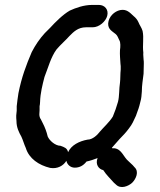

<svg xmlns="http://www.w3.org/2000/svg" viewBox="-20 -684 651 781"><path d="M284 -2C303 -2 319 -10 332 -27C343 -29 365 -36 377 -41C367 -16 381 4 400 8C412 27 430 44 444 60L452 67C471 86 502 74 518 59C533 44 547 14 527 -4L520 -12C515 -17 509 -22 503 -28C482 -45 476 -77 445 -81H438C437 -81 436 -81 435 -82C436 -83 436 -83 436 -84C451 -100 452 -103 466 -118C483 -136 489 -141 504 -161C519 -180 523 -192 533 -213L539 -230C542 -238 545 -246 547 -254L551 -270C555 -283 556 -297 557 -312C557 -336 561 -359 564 -384C564 -399 565 -412 565 -425C565 -431 565 -437 564 -442C564 -452 562 -459 563 -470C559 -501 566 -530 560 -558C556 -572 548 -581 543 -594C539 -603 532 -612 523 -619C508 -633 495 -648 469 -643C445 -638 422 -616 420 -589C419 -564 437 -557 451 -545C458 -539 461 -529 465 -521C471 -513 470 -492 468 -480C467 -461 469 -443 470 -425L471 -415V-401C469 -385 470 -362 468 -347C464 -323 466 -293 460 -270C454 -249 447 -229 439 -210C425 -187 401 -166 385 -147C377 -136 357 -116 336 -116C303 -110 270 -94 257 -65C253 -82 242 -85 226 -91C205 -91 181 -112 174 -129C170 -147 162 -168 154 -183L146 -199C142 -204 140 -212 140 -219C140 -225 141 -231 141 -236V-252C142 -257 143 -263 143 -269C144 -305 153 -340 161 -371C176 -409 187 -452 210 -483C226 -502 247 -520 263 -538C279 -554 297 -573 330 -573H357C384 -573 410 -597 416 -619C423 -645 406 -664 382 -664H355C321 -664 288 -652 264 -641C236 -625 205 -594 184 -571L162 -549C141 -526 124 -501 109 -472C86 -418 68 -370 55 -305C52 -288 50 -268 48 -252V-234L46 -214C46 -207 46 -200 47 -192C47 -165 57 -146 67 -128C74 -113 78 -97 85 -82C98 -39 138 -12 184 -1C214 4 238 -10 250 -30C253 -15 266 -2 284 -2Z"/></svg>

Font: Dictator
Style: Ita
Weight: 500
Version: Version MIL.1277